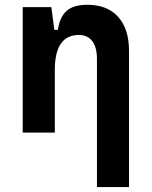

<svg xmlns="http://www.w3.org/2000/svg" viewBox="-20 -547 626 792"><path d="M379.9 224.6V-304.2Q379.9 -351.6 360.6 -377.2Q341.3 -402.8 305.5 -402.8Q206.1 -402.8 206.1 -258.3L175.8 -423.8H218.8Q226.1 -476.1 254.4 -501.7Q282.7 -527.3 340.3 -527.3Q422.4 -527.3 467.3 -477.5Q512.2 -427.7 512.2 -336.9V224.6ZM73.7 0V-517.6H191.9L206.1 -408.2V0Z"/></svg>

Font: Cascadia Code
Style: Regular
Weight: 400
Monospace: yes
Designer: Aaron Bell
Foundry: Saja Typeworks
Version: Version 2106.017